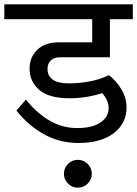

<svg xmlns="http://www.w3.org/2000/svg" viewBox="-40 -667 635 889"><path d="M0 0ZM180 -347Q180 -316 204 -298.5Q228 -281 279 -281Q326 -281 375 -290Q424 -299 464 -319Q498 -294 522 -253.5Q546 -213 546 -170Q546 -96 487 -50.5Q428 -5 322 -5Q238 -5 166 -44Q94 -83 36 -155L80 -206Q129 -144 189 -109Q249 -74 316 -74Q388 -74 425.5 -100Q463 -126 463 -167Q463 -202 433 -236Q361 -212 281 -212Q187 -212 142 -250.5Q97 -289 97 -350Q97 -402 132.5 -436.5Q168 -471 233 -471H387V-578H-20V-647H575V-578H469V-402H240Q211 -402 195.5 -387.5Q180 -373 180 -347ZM320 73Q347 73 366 92Q385 111 385 138Q385 164 366 183Q347 202 320 202Q294 202 275 183Q256 164 256 138Q256 111 275 92Q294 73 320 73Z"/></svg>

Font: Martel Sans
Style: Regular
Weight: 400
Designer: Dan Reynolds and Mathieu Réguer
Foundry: Dan Reynolds and Mathieu Réguer
Version: Version 1.002; ttfautohint (v1.1) -l 5 -r 5 -G 72 -x 0 -D la